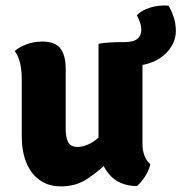

<svg xmlns="http://www.w3.org/2000/svg" viewBox="-20 -655 646 684"><path d="M57.5 -374Q57.5 -403.5 51.8 -429Q46 -454.5 32.5 -473.5Q50 -488 75.5 -497.5Q101 -507 130 -507Q177 -507 195.5 -482Q214 -457 214 -410.5V-197.5Q214 -164 223.2 -147.8Q232.5 -131.5 257 -131.5Q272.5 -131.5 292.8 -139.8Q313 -148 333.2 -167Q353.5 -186 368.5 -217L368 -80.5Q333 -46 292 -18.5Q251 9 197.5 9Q152 9 120.8 -13.8Q89.5 -36.5 73.5 -76.5Q57.5 -116.5 57.5 -169ZM331 -144.5V-499Q347 -502 368 -503.5Q389 -505 409 -505H422.5Q456 -505 469.8 -517Q483.5 -529 483.5 -549Q483.5 -561.5 478.5 -575.5Q473.5 -589.5 467.5 -600.5Q481.5 -616.5 512.2 -627Q543 -637.5 580 -635Q589 -622 597.8 -596.8Q606.5 -571.5 606.5 -545Q606.5 -502.5 574.2 -468.2Q542 -434 487.5 -423.5V-142.5Q487.5 -118.5 495.2 -99Q503 -79.5 515.5 -70.5Q511.5 -49.5 496.8 -26.5Q482 -3.5 467.5 8Q401 7 366 -37.5Q331 -82 331 -144.5Z"/></svg>

Font: Signika Light
Style: Bold
Weight: 700
Version: Version 2.003;gftools[0.9.32]